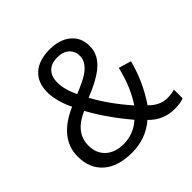

<svg xmlns="http://www.w3.org/2000/svg" viewBox="-179 -853 1025 1025"><g transform="rotate(-45 333.5 -341.0)"><path d="M35.2 -181.2Q35.2 -316.9 202.6 -390.6Q186.5 -420.9 174.8 -462.4Q163.1 -503.9 163.1 -538.1Q163.1 -611.3 207.8 -651.6Q252.4 -691.9 334.5 -691.9Q408.2 -691.9 453.4 -654.8Q498.5 -617.7 498.5 -553.2Q498.5 -519 483.2 -489.5Q467.8 -460 433.1 -432.6Q386.2 -396.5 298.8 -361.8Q352.1 -262.7 441.9 -160.6Q497.1 -242.2 525.4 -360.8L596.2 -339.8Q565.9 -219.2 492.7 -110.8Q539.6 -63 594.2 -63Q629.4 -63 651.4 -70.8V-4.9Q625 5.9 582.5 5.9Q496.1 5.9 437 -56.2Q361.3 9.8 255.4 9.8Q150.4 9.8 92.8 -40.8Q35.2 -91.3 35.2 -181.2ZM424.3 -553.2Q424.3 -588.4 399.9 -610.6Q375.5 -632.8 333.5 -632.8Q286.6 -632.8 262.2 -607.7Q237.8 -582.5 237.8 -538.1Q237.8 -483.4 269.5 -418.9Q333.5 -444.8 363.8 -463.9Q424.3 -502.4 424.3 -553.2ZM388.2 -106Q292 -219.7 232.4 -329.1Q117.2 -279.8 117.2 -182.1Q117.2 -123 155 -88.6Q192.9 -54.2 258.3 -54.2Q293 -54.2 327.6 -67.6Q362.3 -81.1 388.2 -106Z"/></g></svg>

Font: Arimo Nerd Font
Style: Regular
Weight: 400
Designer: Steve Matteson
Foundry: Monotype Imaging Inc.
Version: Version 1.33;Nerd Fonts 3.2.1